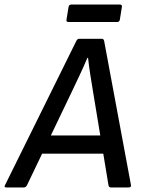

<svg xmlns="http://www.w3.org/2000/svg" viewBox="-49 -826 625 846"><path d="M-21 0Q-26 0 -28 -2.5Q-30 -5 -27 -10L287 -645Q292 -655 299 -655H400Q408 -655 410 -645L528 -11Q530 0 518 0H439Q431 0 429 -10L361 -422Q355 -458 349 -496Q343 -534 339 -571H336Q320 -533 303 -497Q286 -461 268 -423L70 -10Q65 0 56 0ZM120 -149 154 -229H413L423 -149ZM253 -729Q242 -729 244 -739L253 -795Q255 -806 265 -806H479Q490 -806 488 -795L479 -739Q477 -729 467 -729Z"/></svg>

Font: Sofia Sans Medium
Style: Italic
Weight: 500
Italic angle: -9°
Version: Version 4.101